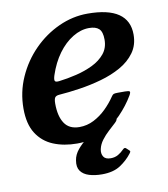

<svg xmlns="http://www.w3.org/2000/svg" viewBox="-79 -600 728 831"><g transform="rotate(-10 284.5 -185.0)"><path d="M303 163Q352.5 163 383.5 142.8Q414.5 122.5 435.5 95Q439.5 89.5 440 87Q440.5 84.5 436.5 81L424.5 70Q418.5 64 409.5 73.5Q399 84.5 384.8 92.8Q370.5 101 352 101Q328.5 101 320.2 87.2Q312 73.5 316 54.5Q320.5 34 334.2 15.8Q348 -2.5 365.2 -18.2Q382.5 -34 396.5 -47Q404 -54 405.5 -59.2Q407 -64.5 401.5 -70.5Q399.5 -74 391 -74.8Q382.5 -75.5 373 -70Q350 -56.5 322.2 -39.8Q294.5 -23 268.2 -3.8Q242 15.5 223.8 37.5Q205.5 59.5 202 84Q197 113 209.2 130.2Q221.5 147.5 246.2 155.2Q271 163 303 163ZM17 -176Q17 -108 43.5 -66.5Q70 -25 116 -6Q162 13 220 13Q282.5 13 331.8 -11.2Q381 -35.5 417.8 -73.5Q454.5 -111.5 478.5 -152.5Q486 -165.5 483 -169.2Q480 -173 463 -173H430Q417 -173 412.2 -170.8Q407.5 -168.5 403 -161.5Q384.5 -134 360 -110Q335.5 -86 305.8 -70.8Q276 -55.5 242.5 -55.5Q197.5 -55.5 176.8 -86.8Q156 -118 156 -173.5Q156 -193 161 -200.2Q166 -207.5 180.5 -208.5Q222.5 -211.5 271 -218.8Q319.5 -226 367.5 -239.5Q415.5 -253 455 -275.2Q494.5 -297.5 518.2 -330.5Q542 -363.5 542 -409.5Q542 -471 496.8 -502Q451.5 -533 361 -533Q295.5 -533 233.8 -504.8Q172 -476.5 123.2 -427Q74.5 -377.5 45.8 -313Q17 -248.5 17 -176ZM190 -266.5Q173 -264.5 170.8 -271.5Q168.5 -278.5 174 -295.5Q191.5 -348.5 220.2 -387.8Q249 -427 284.8 -448.8Q320.5 -470.5 356.5 -470.5Q386 -470.5 400.2 -457.2Q414.5 -444 414.5 -409.5Q414.5 -373 393.8 -347.8Q373 -322.5 339.5 -306.2Q306 -290 266.8 -280.5Q227.5 -271 190 -266.5Z"/></g></svg>

Font: Besley SemiBold
Style: Italic
Weight: 600
Italic angle: -13°
Designer: Owen Earl
Foundry: indestructible type*
Version: Version 2.001